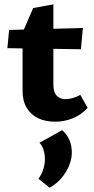

<svg xmlns="http://www.w3.org/2000/svg" viewBox="-20 -553 434 885"><path d="M235 8Q190 8 156 -8Q122 -24 103 -56Q84 -88 84 -134V-403L133 -516L226 -533V-163Q226 -128 241.5 -112Q257 -96 282 -96Q297 -96 315.5 -101Q334 -106 350 -116L384 -56Q354 -23 315 -7.5Q276 8 235 8ZM353 -326 14 -331 22 -415 362 -424ZM209 312 157 271Q172 251 179.5 227Q187 203 187 181Q187 156 180 136Q173 116 162 105L266 47Q289 66 300 92.5Q311 119 311 149Q311 196 282.5 241.5Q254 287 209 312Z"/></svg>

Font: Ysabeau Office ExtraBold
Style: Regular
Weight: 800
Designer: Christian Thalmann (Catharsis Fonts)
Version: Version 2.001;gftools[0.9.30]; featfreeze: tnum,lnum,ss02